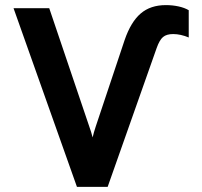

<svg xmlns="http://www.w3.org/2000/svg" viewBox="-20 -732 792 752"><path d="M281.4 0 33 -700H172.8L329.6 -236.6Q333.2 -226.2 336.9 -214.8Q340.5 -203.4 342.8 -193.8Q344.6 -202.5 347.9 -213.8Q351.2 -225 355 -236.6L468.2 -575.4Q492.6 -646.3 531 -679.1Q569.3 -712 629.6 -712Q655.4 -712 679.1 -706.9Q702.8 -701.7 719.2 -692V-585.2Q687.2 -598.6 658.2 -598.6Q632.4 -598.6 618.5 -587Q604.7 -575.3 593.6 -544L401.6 0Z"/></svg>

Font: Overpass
Style: Regular
Weight: 400
Designer: Delve Withrington, Dave Bailey, Thomas Jockin
Foundry: Delve Fonts LLC
Version: Version 4.000